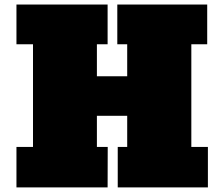

<svg xmlns="http://www.w3.org/2000/svg" viewBox="-20 -812 972 832"><path d="M51.3 -175.3H123V-620.1H51.3V-792.5H446.3V-620.1H399.9V-481.4H531.2V-620.1H488.3V-792.5H877.9V-620.1H809.1V-175.3H880.9V0H490.2V-175.3H531.2V-310.1H399.9V-175.3H446.8L446.3 0H51.3Z"/></svg>

Font: Bevan
Style: Regular
Weight: 400
Foundry: vernon adams
Version: Version 1.000